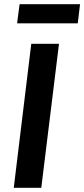

<svg xmlns="http://www.w3.org/2000/svg" viewBox="-20 -901 404 921"><path d="M46 0 130 -691H263L178 0ZM353 -789H62L74 -881H364Z"/></svg>

Font: Xgbmvzvtohvqztyvzapvmeyoton
Style: Regular
Weight: 500
Italic angle: -8°
Designer: Carrois Corporate & Edenspiekermann
Foundry: Carrois Corporate GbR & Edenspiekermann AG
Version: Version 2.001